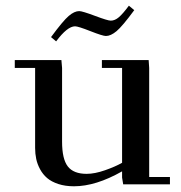

<svg xmlns="http://www.w3.org/2000/svg" viewBox="-20 -651 640 678"><path d="M32.2 -411.1V-439H196.8L199.2 -411.1V-150.9Q199.2 -89.4 219.5 -63.2Q239.7 -37.1 286.1 -37.1Q314.5 -37.1 350.8 -49.8Q387.2 -62.5 411.1 -76.2V-411.1H339.8V-439H504.9L506.8 -411.1V-25.9H580.1V0H415L411.1 -23.9V-45.9Q318.4 6.8 241.2 6.8Q210.4 6.8 186 -1.2Q161.6 -9.3 146.5 -22.2Q131.3 -35.2 121.6 -53.2Q111.8 -71.3 107.9 -89.8Q104 -108.4 104 -128.9V-411.1ZM160.2 -520Q202.6 -577.6 222.7 -594.7Q242.7 -611.8 259.8 -611.8Q270.5 -611.8 315.4 -595Q360.4 -578.1 371.1 -578.1Q385.7 -578.1 399.9 -590.3Q414.1 -602.5 435.1 -630.9L454.1 -615.2Q412.1 -558.1 391.6 -541Q371.1 -523.9 354 -523.9Q342.8 -523.9 299.3 -541Q255.9 -558.1 245.1 -558.1Q217.8 -558.1 178.2 -504.9Z"/></svg>

Font: Dehuti
Style: Bold
Weight: 700
Version: Version 1.2